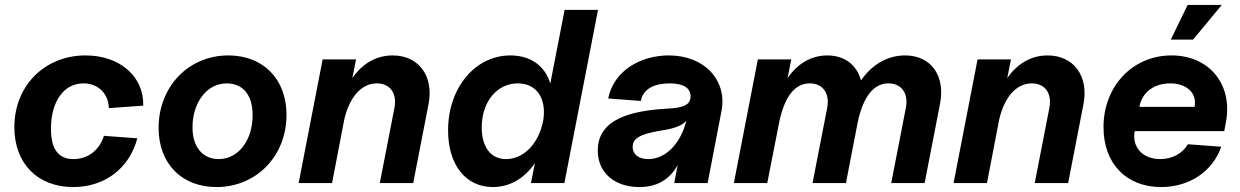

<svg xmlns="http://www.w3.org/2000/svg" viewBox="-20 -740 5012 776"><path d="M276 16C404 16 503 -60 535 -181L400 -191C382 -133 335 -97 277 -97C216 -97 186 -137 186 -220C186 -330 238 -403 317 -403C376 -403 418 -363 420 -303L559 -313C562 -431 464 -516 326 -516C160 -516 38 -393 38 -226C38 -79 132 16 276 16Z M855 16C1016 16 1138 -109 1138 -276C1138 -420 1044 -516 903 -516C742 -516 621 -390 621 -223C621 -79 714 16 855 16ZM864 -97C799 -97 758 -146 758 -225C758 -327 817 -403 896 -403C962 -403 1001 -356 1001 -275C1001 -172 943 -97 864 -97Z M1574 -303 1515 0H1650L1712 -319C1734 -432 1673 -516 1567 -516C1501 -516 1444 -483 1404 -424L1419 -500H1284L1187 0H1322L1371 -255C1392 -348 1441 -403 1503 -403C1557 -403 1586 -362 1574 -303Z M1972 16C2041 16 2101 -20 2142 -81L2126 0H2261L2397 -700H2262L2204 -402C2184 -472 2126 -516 2043 -516C1900 -516 1791 -385 1791 -213C1791 -74 1862 16 1972 16ZM2025 -97C1964 -97 1927 -145 1927 -225C1927 -328 1988 -403 2073 -403C2148 -403 2189 -343 2176 -256L2172 -238C2152 -154 2093 -97 2025 -97Z M2564 16C2633 16 2685 -12 2719 -73L2705 0H2840L2896 -291C2920 -415 2828 -516 2683 -516C2573 -516 2462 -458 2438 -342L2570 -332C2580 -386 2633 -403 2687 -403C2741 -403 2771 -385 2771 -351C2771 -318 2746 -304 2678 -301C2535 -293 2396 -261 2396 -132C2396 -38 2468 16 2564 16ZM2600 -97C2561 -97 2537 -116 2537 -146C2537 -181 2567 -198 2650 -212C2705 -220 2736 -232 2754 -252C2731 -159 2670 -97 2600 -97Z M3641 -303 3582 0H3717L3779 -319C3802 -434 3743 -516 3638 -516C3566 -516 3503 -478 3460 -415C3443 -477 3394 -516 3324 -516C3259 -516 3203 -483 3163 -424L3178 -500H3043L2946 0H3081L3130 -250C3152 -351 3193 -403 3253 -403C3306 -403 3335 -362 3323 -303L3264 0H3399L3448 -253C3471 -352 3512 -403 3571 -403C3624 -403 3653 -362 3641 -303Z M4221 -303 4162 0H4297L4359 -319C4381 -432 4320 -516 4214 -516C4148 -516 4091 -483 4051 -424L4066 -500H3931L3834 0H3969L4018 -255C4039 -348 4088 -403 4150 -403C4204 -403 4233 -362 4221 -303Z M4673 16C4787 16 4881 -47 4916 -147L4781 -157C4759 -119 4717 -97 4669 -97C4598 -97 4554 -146 4566 -210H4928L4935 -248C4963 -399 4867 -516 4715 -516C4558 -516 4440 -392 4440 -226C4440 -79 4532 16 4673 16ZM4808 -308H4585C4595 -366 4644 -403 4709 -403C4777 -403 4819 -363 4808 -308ZM4712 -580H4802L4918 -720H4780Z"/></svg>

Font: Uncut Sans
Style: Bold Italic
Weight: 700
Italic angle: -11°
Designer: Kasper Nordkvist
Foundry: UNCUT.wtf
Version: Version 1.304;Glyphs 3.2 (3246)